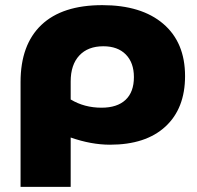

<svg xmlns="http://www.w3.org/2000/svg" viewBox="-20 -727 768 747"><path d="M700 -431Q700 -305 623.5 -234.5Q547 -164 408 -164Q335 -164 255 -192V0H60V-408Q60 -553 141 -630Q222 -707 378 -707Q530 -707 615 -634.5Q700 -562 700 -431ZM501 -427Q501 -483 469.5 -515Q438 -547 382 -547Q322 -547 288.5 -511Q255 -475 255 -410V-340Q308 -308 375 -308Q436 -308 468.5 -338.5Q501 -369 501 -427Z"/></svg>

Font: Montserrat Alternates ExtraBold
Style: Regular
Weight: 800
Designer: Julieta Ulanovsky
Foundry: Julieta Ulanovsky
Version: Version 7.200